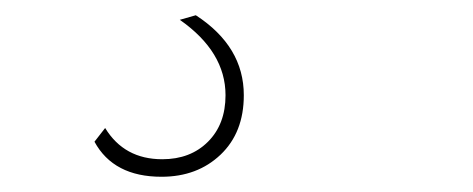

<svg xmlns="http://www.w3.org/2000/svg" viewBox="-20 -28 621 252"><path d="M216 -2 237 -8Q300 33 300 97Q300 146 269.5 175Q239 204 192 204Q129 204 104 158L118 140Q143 181 193 181Q230 181 253 158Q276 135 276 97Q276 40 216 -2Z"/></svg>

Font: Elaine Sans ExtraLight
Style: Italic
Weight: 275
Italic angle: -13°
Designer: Wei Huang
Foundry: Wei Huang
Version: Version 2.001;December 24, 2019;FontCreator 12.0.0.2547 64-b